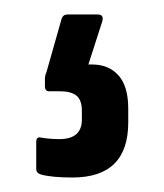

<svg xmlns="http://www.w3.org/2000/svg" viewBox="-20 -52 227 265"><path d="M80 193Q52 193 37 189Q30 187 30 181V144Q30 136 37 138Q49 140 62 140Q93 140 93 113V101Q93 86 85.5 80Q78 74 63 74H48Q42 74 42 67Q42 63 42 57.5Q42 52 44 48L65 -26Q67 -32 73 -32H115Q124 -32 121 -22L102 37H107Q130 37 143.5 52Q157 67 157 98V117Q157 193 80 193Z"/></svg>

Font: Sofia Sans Condensed Medium
Style: Regular
Weight: 500
Designer: Botio Nikoltchev, Ani Petrova
Foundry: lettersoup
Version: Version 4.101; ttfautohint (v1.8.4.7-5d5b)